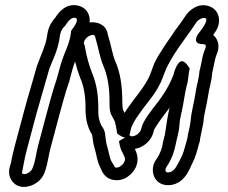

<svg xmlns="http://www.w3.org/2000/svg" viewBox="-20 -705 894 752"><path d="M123 11C142 -2 152 -19 158 -39C167 -66 171 -100 177 -122L213 -257C224 -298 236 -341 249 -380L250 -382L264 -434C267 -444 270 -454 274 -464C280 -441 287 -418 295 -398C308 -367 315 -331 315 -284C314 -245 321 -214 335 -187C337 -184 341 -177 341 -176C344 -159 344 -145 351 -122C358 -102 359 -75 373 -49C376 -44 384 -9 421 -1C466 9 500 -24 512 -50C525 -79 517 -104 508 -122C543 -127 572 -155 580 -184L583 -195C583 -196 584 -198 587 -203C603 -230 625 -257 644 -283C637 -253 632 -220 627 -185L625 -174C620 -157 618 -148 615 -130C610 -111 601 -93 591 -79C570 -49 576 -6 606 12C623 22 646 23 667 15C708 -1 721 -40 733 -65C745 -88 752 -113 758 -137L763 -153V-156C765 -172 770 -189 774 -212L777 -228V-230C779 -259 790 -294 795 -330C798 -356 809 -385 811 -419C817 -442 820 -471 829 -493C841 -519 837 -550 815 -568C818 -572 823 -580 827 -586C846 -618 842 -664 801 -680C756 -697 719 -663 706 -642C695 -626 681 -605 669 -590C669 -589 667 -589 667 -588C653 -565 637 -545 620 -518L606 -496C600 -486 596 -480 592 -472C581 -452 579 -441 571 -421C552 -366 503 -320 468 -263C461 -276 460 -274 459 -306C459 -369 451 -423 430 -469C420 -494 414 -533 403 -567L401 -576C393 -610 359 -621 331 -617C335 -647 318 -676 286 -683C238 -694 209 -656 196 -635C174 -611 167 -588 163 -556C157 -523 140 -489 126 -450C126 -450 125 -449 125 -448C109 -389 90 -329 74 -269L38 -134C33 -114 26 -87 23 -67C22 -60 6 -31 24 -1C48 40 98 29 123 11ZM94 -30C78 -19 68 -24 67 -26C64 -30 68 -32 72 -59C75 -77 81 -104 86 -122L122 -257C138 -315 157 -377 173 -435C186 -470 204 -502 212 -548C216 -578 219 -588 234 -603C235 -604 236 -606 237 -607C249 -626 262 -638 275 -635C292 -631 270 -599 264 -592C260 -588 258 -583 258 -578C253 -531 230 -498 216 -446L202 -395C188 -354 176 -310 165 -269L129 -134C122 -106 118 -74 111 -56C106 -42 105 -38 94 -30ZM486 -174C488 -178 489 -182 490 -187L492 -197C497 -217 510 -238 524 -257C553 -301 596 -341 618 -403C630 -435 635 -446 649 -470L662 -492C687 -532 721 -574 748 -616C755 -628 775 -638 784 -634C801 -627 761 -578 756 -572C756 -572 727 -532 776 -532C796 -532 781 -510 777 -496C771 -475 768 -451 762 -429C762 -427 761 -426 761 -425C759 -394 749 -369 745 -336C741 -307 730 -270 727 -235L725 -220C723 -204 716 -184 714 -164L710 -149C703 -124 698 -104 689 -87C674 -57 665 -38 649 -32C639 -28 634 -30 632 -31C630 -32 624 -37 632 -51C645 -70 656 -92 663 -118C668 -136 669 -145 673 -162L676 -174C679 -186 682 -200 683 -217C684 -242 693 -268 698 -300C703 -329 707 -355 714 -380C714 -381 715 -382 715 -383C718 -403 719 -421 723 -436C723 -436 699 -484 679 -457C666 -440 663 -424 659 -411C640 -361 611 -320 578 -279C565 -262 553 -245 543 -227C539 -220 537 -213 535 -207L532 -197C527 -183 510 -171 497 -171C489 -171 491 -177 486 -174ZM470 -166C459 -160 446 -153 446 -152C448 -144 449 -125 460 -107C469 -89 472 -83 467 -71C461 -58 444 -46 433 -49C427 -50 433 -48 416 -74C409 -87 406 -112 398 -138C394 -153 394 -164 391 -184C389 -197 381 -208 378 -212C368 -231 364 -250 365 -284C365 -337 357 -380 341 -418C329 -449 319 -484 313 -519V-523L309 -533C306 -541 316 -558 329 -564C353 -575 352 -563 355 -552C364 -523 370 -484 384 -449C401 -410 409 -366 409 -306C409 -288 408 -266 421 -246C424 -240 427 -235 429 -231C433 -218 436 -202 439 -182C439 -182 456 -168 470 -166Z"/></svg>

Font: Dictator
Style: Stencil
Weight: 500
Version: Version MIL.1277